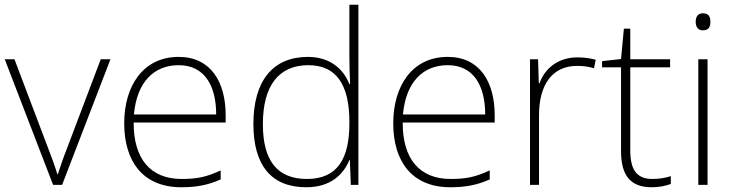

<svg xmlns="http://www.w3.org/2000/svg" viewBox="-20 -780 3094 810"><path d="M204 0H242L446 -530H405L263 -155C246 -112 235 -78 224 -45H222C212 -78 200 -111 183 -155L41 -530H0Z M734 -540C582 -540 504 -415 504 -260C504 -100 582 10 745 10C811 10 859 0 911 -23V-61C850 -33 811 -25 746 -25C615 -25 543 -110 544 -263H932V-294C932 -434 869 -540 734 -540ZM734 -505C841 -505 892 -421 892 -297H545C557 -432 628 -505 734 -505Z M1272 10C1373 10 1428 -42 1454 -105H1456L1460 0H1492V-760H1454V-544C1454 -506 1455 -464 1457 -425H1454C1429 -489 1372 -540 1279 -540C1132 -540 1049 -440 1049 -257C1049 -83 1124 10 1272 10ZM1275 -25C1149 -25 1089 -103 1089 -256C1089 -420 1157 -505 1281 -505C1400 -505 1454 -421 1454 -266V-260C1454 -111 1404 -25 1275 -25Z M1869 -540C1717 -540 1639 -415 1639 -260C1639 -100 1717 10 1880 10C1946 10 1994 0 2046 -23V-61C1985 -33 1946 -25 1881 -25C1750 -25 1678 -110 1679 -263H2067V-294C2067 -434 2004 -540 1869 -540ZM1869 -505C1976 -505 2027 -421 2027 -297H1680C1692 -432 1763 -505 1869 -505Z M2416 -538C2333 -538 2278 -490 2256 -429H2253L2250 -530H2216V0H2254V-295C2254 -421 2309 -502 2414 -502C2442 -502 2463 -499 2486 -492L2493 -528C2470 -534 2445 -538 2416 -538Z M2732 -25C2663 -25 2639 -68 2639 -146V-496H2807V-530H2639V-659H2612L2600 -531L2520 -522V-496H2600V-143C2600 -43 2637 10 2729 10C2763 10 2788 4 2810 -4V-37C2789 -30 2763 -25 2732 -25Z M2945 -724C2924 -724 2915 -709 2915 -688C2915 -667 2924 -652 2945 -652C2970 -652 2977 -667 2977 -688C2977 -709 2970 -724 2945 -724ZM2965 -530H2926V0H2965Z"/></svg>

Font: Noto Sans Georgian ExtraLight
Style: Regular
Weight: 200
Designer: Monotype Design Team, Akaki Razmadze
Foundry: Google LLC
Version: Version 2.005